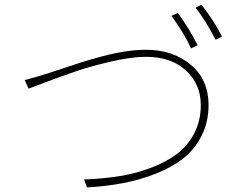

<svg xmlns="http://www.w3.org/2000/svg" viewBox="-20 -820 1040 824"><path d="M715.8 -752 743.2 -764.6Q793 -696.3 828.1 -626L799.8 -612.3Q772.5 -673.8 715.8 -752ZM819.3 -787.1 844.7 -799.8Q898.4 -731.4 932.6 -663.1L905.3 -649.4Q861.3 -734.4 819.3 -787.1ZM102.5 -439.5 85.9 -476.6Q98.6 -478.5 181.6 -503.9Q194.3 -507.8 245.1 -524.9Q295.9 -542 331.5 -553.2Q367.2 -564.5 418.5 -578.1Q469.7 -591.8 517.1 -599.1Q564.5 -606.4 605.5 -606.4Q721.7 -606.4 798.3 -542.5Q875 -478.5 875 -369.1Q875 -296.9 845.7 -238.3Q816.4 -179.7 767.6 -141.1Q718.8 -102.5 649.9 -75.2Q581.1 -47.9 508.8 -34.2Q436.5 -20.5 353.5 -15.6L340.8 -49.8Q419.9 -52.7 489.3 -63.5Q558.6 -74.2 624.5 -98.6Q690.4 -123 737.8 -158.2Q785.2 -193.4 813.5 -247.6Q841.8 -301.8 841.8 -369.1Q841.8 -458 778.3 -517.1Q714.8 -576.2 606.4 -576.2Q544.9 -576.2 458 -556.2Q371.1 -536.1 309.1 -515.1Q247.1 -494.1 176.3 -467.3Q105.5 -440.4 102.5 -439.5Z"/></svg>

Font: Gen Shin Gothic ExtraLight
Style: Regular
Weight: 100
Designer: [Source Han Sans]
Ryoko NISHIZUKA  (kana & ideographs); Paul D. Hunt (Latin, Greek & Cyrillic); Wenlong ZHANG  (bopomofo
Version: Version 1.002.20150607